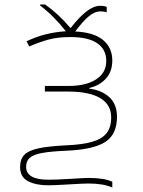

<svg xmlns="http://www.w3.org/2000/svg" viewBox="-20 -679 640 860"><path d="M376 143Q352 143 288 147Q222 151 196 151Q141 151 105.5 132.5Q70 114 70 69Q70 34 89 14.5Q108 -5 152 -14.5Q196 -24 275 -28Q348 -31 392 -43.5Q436 -56 457 -82Q478 -108 478 -154Q478 -210 429 -239.5Q380 -269 282 -269H181V-294H287Q365 -294 410.5 -323.5Q456 -353 456 -406Q456 -457 416 -485Q376 -513 295 -513Q238 -513 196.5 -501.5Q155 -490 111 -471L99 -494Q179 -533 275 -539Q221 -608 160 -654V-659H182Q243 -616 296 -553Q335 -603 367.5 -628Q400 -653 429 -653Q447 -653 458 -648V-624Q447 -628 430 -628Q403 -628 375.5 -604Q348 -580 317 -538Q401 -534 442 -499.5Q483 -465 483 -408Q483 -358 454 -326.5Q425 -295 380 -285V-282Q436 -275 470 -243.5Q504 -212 504 -156Q504 -76 450.5 -42.5Q397 -9 279 -4Q206 -1 167 6.5Q128 14 112.5 28.5Q97 43 97 68Q97 126 197 126Q230 126 298 122Q358 118 377 118Q447 118 483 135V161Q444 143 376 143Z"/></svg>

Font: Noto Sans Mono UI Thin
Style: Regular
Weight: 250
Monospace: yes
Designer: Monotype Design team
Foundry: Monotype Imaging Inc.
Version: Version 1.000